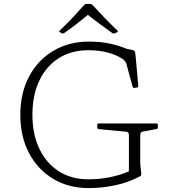

<svg xmlns="http://www.w3.org/2000/svg" viewBox="-20 -956 869 983"><path d="M433 -699Q346 -699 281.5 -658.5Q217 -618 181.5 -543.5Q146 -469 146 -368Q146 -268 182 -193.5Q218 -119 282 -78.5Q346 -38 433 -38Q491 -38 544.5 -49Q598 -60 640 -79V-265Q640 -274 635.5 -278Q631 -282 622 -282L485 -295Q478 -296 478 -303V-317Q478 -324 485 -324H781Q788 -324 788 -316V-303Q788 -296 780 -295L714 -283Q705 -282 701.5 -277Q698 -272 698 -262V-118L703 -71Q704 -61 702 -58Q700 -55 692 -51Q635 -21 568 -7Q501 7 435 7Q331 7 252 -40.5Q173 -88 128.5 -172.5Q84 -257 84 -368Q84 -479 128.5 -563.5Q173 -648 252.5 -695.5Q332 -743 435 -743Q498 -743 546 -732Q594 -721 629 -706L657 -700Q663 -699 666.5 -696.5Q670 -694 671.5 -689Q673 -684 674 -672L688 -516Q689 -509 681 -508L668 -506Q661 -505 659 -512L627 -629Q625 -637 620 -643Q615 -649 608 -654Q573 -677 528 -688Q483 -699 433 -699ZM287 -791Q280 -795 286 -800Q317 -829 347.5 -861Q378 -893 411 -931Q416 -936 423 -936H441Q448 -936 453 -931Q488 -893 519 -861Q550 -829 581 -800Q586 -795 580 -791Q578 -790 575 -788.5Q572 -787 569 -786Q563 -782 556 -786Q525 -808 490.5 -833.5Q456 -859 420 -888H440Q406 -860 373 -834Q340 -808 309 -787Q303 -783 296 -785Q294 -787 291.5 -788.5Q289 -790 287 -791Z"/></svg>

Font: Hahmlet ExtraLight
Style: Regular
Weight: 250
Designer: Minjoo Ham & Mark Frömberg
Foundry: hypertype
Version: Version 1.002